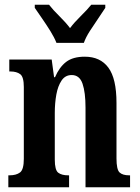

<svg xmlns="http://www.w3.org/2000/svg" viewBox="-20 -786 587 806"><path d="M15 0V-50H20Q48 -50 64 -62Q80 -74 80 -119V-421Q80 -463 65 -474.5Q50 -486 23 -486H19V-536H197L207 -462H211Q229 -504 257.5 -526Q286 -548 336 -548Q401 -548 435 -502Q469 -456 469 -354V-121Q469 -74 482 -62Q495 -50 522 -50H526V0H339V-334Q339 -398 326.5 -434.5Q314 -471 281 -471Q254 -471 238.5 -448Q223 -425 216.5 -389Q210 -353 210 -312V-116Q210 -72 224.5 -61Q239 -50 266 -50H270V0ZM217 -606Q208 -629 191.5 -655.5Q175 -682 157 -708Q139 -734 126 -753V-766H186Q202 -745 229 -718.5Q256 -692 274 -668Q292 -692 319 -718.5Q346 -745 363 -766H422V-753Q410 -734 392 -708Q374 -682 357 -655.5Q340 -629 332 -606Z"/></svg>

Font: Noto Serif Ethiopic ExtraCondensed
Style: Bold
Weight: 700
Width: 2
Designer: Monotype Design Team
Foundry: Monotype Imaging Inc.
Version: Version 2.102; ttfautohint (v1.8.4.7-5d5b)